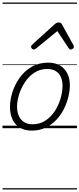

<svg xmlns="http://www.w3.org/2000/svg" viewBox="-20 -1015 629 1520"><path d="M231 19Q175 19 136.5 -4.5Q98 -28 78.5 -70.5Q59 -113 59 -168Q59 -223 78 -284Q97 -345 135 -398.5Q173 -452 229.5 -485.5Q286 -519 362 -519Q417 -519 455 -496.5Q493 -474 513 -433.5Q533 -393 533 -339Q533 -298 521.5 -249.5Q510 -201 486.5 -153.5Q463 -106 426.5 -67Q390 -28 341.5 -4.5Q293 19 231 19ZM237 -31Q296 -31 341 -61Q386 -91 415.5 -138Q445 -185 460 -237Q475 -289 475 -334Q475 -376 461.5 -406Q448 -436 421 -452.5Q394 -469 355 -469Q297 -469 252.5 -440Q208 -411 177.5 -364.5Q147 -318 131 -266.5Q115 -215 115 -171Q115 -128 129.5 -96.5Q144 -65 171 -48Q198 -31 237 -31ZM248 -623Q240 -623 233 -630Q226 -637 226 -645Q226 -650 228.5 -654Q231 -658 235 -662L415 -825Q423 -832 430.5 -834.5Q438 -837 446 -837Q453 -837 459 -834Q465 -831 470 -823L560 -660Q562 -655 563.5 -651Q565 -647 565 -644Q565 -635 556 -629Q547 -623 540 -623Q534 -623 530 -626Q526 -629 523 -634L434 -769L269 -634Q262 -629 257.5 -626Q253 -623 248 -623ZM0 475H589V485H0ZM0 -20H589V0H0ZM0 -505H589V-500H0ZM0 -995H589V-985H0Z"/></svg>

Font: Playwrite SK Guides
Style: Regular
Weight: 400
Designer: Veronika Burian, José Scaglione
Foundry: TypeTogether
Version: Version 1.003